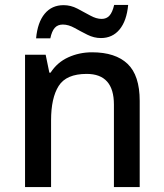

<svg xmlns="http://www.w3.org/2000/svg" viewBox="-20 -762 667 782"><path d="M355 -549Q450 -549 499.5 -502Q549 -455 549 -351V0H444V-336Q444 -461 333 -461Q250 -461 219 -412Q188 -363 188 -272V0H82V-539H166L181 -466H186Q213 -508 258 -528.5Q303 -549 355 -549ZM127 -606Q133 -671 162 -706Q191 -741 239 -741Q268 -741 295 -727Q322 -713 347 -699Q372 -685 394 -685Q414 -685 426 -698.5Q438 -712 445 -742H502Q496 -677 467 -642Q438 -607 391 -607Q363 -607 336 -620.5Q309 -634 284 -648Q259 -662 236 -662Q215 -662 203 -648.5Q191 -635 185 -606Z"/></svg>

Font: Noto Sans Lao Looped Medium
Style: Regular
Weight: 500
Designer: Mark Frömberg, Ben Mitchell
Foundry: The Fontpad Ltd
Version: Version 1.002; ttfautohint (v1.8.4.7-5d5b)